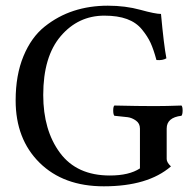

<svg xmlns="http://www.w3.org/2000/svg" viewBox="-20 -645 680 675"><path d="M359 -625Q421 -625 473.5 -610.5Q526 -596 546 -596Q556 -487 565 -440Q552 -432 530 -434Q520 -471 509.5 -494Q499 -517 479 -541.5Q459 -566 426.5 -578Q394 -590 347 -590Q255 -590 193.5 -518Q132 -446 132 -311Q132 -187 191 -107.5Q250 -28 366 -28Q434 -28 472 -53V-193Q472 -211 458 -221Q444 -231 429 -233Q414 -235 382 -238Q378 -243 378 -256.5Q378 -270 382 -274Q466 -272 524 -272Q564 -272 618 -274Q622 -270 622 -256.5Q622 -243 618 -238Q566 -232 566 -193V-86Q566 -74 581 -60Q500 10 345 10Q203 10 119 -73Q35 -156 35 -292Q35 -381 62.5 -447.5Q90 -514 137 -551.5Q184 -589 239.5 -607Q295 -625 359 -625Z"/></svg>

Font: Libertinus Mono
Style: Regular
Weight: 400
Designer: Philipp H. Poll
Foundry: Khaled Hosny
Version: Version 6.7